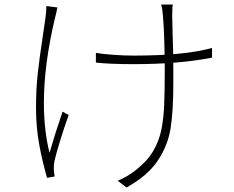

<svg xmlns="http://www.w3.org/2000/svg" viewBox="-20 -787 1040 853"><path d="M745 -716 747 -635Q750 -560 750 -480V-414Q750 -294 738 -217.5Q726 -141 681 -73.5Q636 -6 542 46L503 16Q521 9 543.5 -4Q566 -17 584 -32Q633 -70 660 -115Q687 -160 698 -216Q707 -264 709.5 -322Q712 -380 712 -480Q712 -529 710 -600.5Q708 -672 704 -715L701 -744Q697 -760 696 -767H748Q745 -755 745 -716ZM575 -540Q801 -540 922 -574V-531Q777 -502 574 -502Q467 -502 406 -509V-552Q436 -547 483.5 -543.5Q531 -540 575 -540ZM230 -730Q228 -723 223 -702Q175 -497 175 -330Q175 -208 200 -108Q226 -198 258 -291L285 -276Q264 -217 246.5 -160Q229 -103 222 -72Q219 -57 219 -40Q219 -30 220.5 -19Q222 -8 223 -3L189 3Q168 -70 154 -146Q140 -222 140 -309Q140 -390 147.5 -458.5Q155 -527 169 -619Q180 -690 182 -708Q186 -735 186 -760L235 -754Z"/></svg>

Font: Merged Yaku Han JP ExtraLight
Style: Regular
Weight: 250
Designer: Ryoko NISHIZUKA 西塚涼子 (kana, bopomofo & ideographs); Paul D. Hunt (Latin, Greek & Cyrillic); Sandoll Communications 산돌커뮤니
Foundry: Adobe
Version: Version 2.004